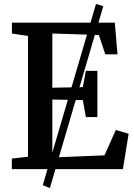

<svg xmlns="http://www.w3.org/2000/svg" viewBox="-20 -858 682 974"><path d="M197 81.5 467 -838 504 -826.5 233 96ZM122 -63V-675.5L40.5 -688V-743H562.5L576 -582.5H514L481.5 -680.5L245.5 -688V-413L400 -416L415.5 -498.5H474V-264H415.5L400.5 -350L245.5 -353V-59L510 -70L567.5 -198.5L632.5 -179.5L603.5 0H40V-53.5Z"/></svg>

Font: Merriweather SemiBold
Style: Regular
Weight: 600
Version: Version 2.100